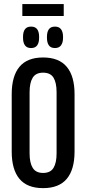

<svg xmlns="http://www.w3.org/2000/svg" viewBox="-20 -938 434 967"><path d="M92.5 -857.5V-917.5H301V-857.5ZM197 9.5Q117 9.5 78 -37.2Q39 -84 39 -174.5V-464Q39 -554.5 78 -601.5Q117 -648.5 197 -648.5Q277 -648.5 316.2 -601.5Q355.5 -554.5 355.5 -464V-174.5Q355.5 -84 316.2 -37.2Q277 9.5 197 9.5ZM197 -67Q234 -67 249.5 -92.5Q265 -118 265 -165.5V-473.5Q265 -521.5 249.5 -546.8Q234 -572 197 -572Q160.5 -572 144.8 -546.8Q129 -521.5 129 -473.5V-165.5Q129 -118 144.8 -92.5Q160.5 -67 197 -67ZM136.5 -696Q115.5 -696 105.8 -709.5Q96 -723 96 -747.5V-753Q96 -777.5 105.8 -790.8Q115.5 -804 136.5 -804Q157.5 -804 167.2 -790.8Q177 -777.5 177 -753V-747.5Q177 -723 167.2 -709.5Q157.5 -696 136.5 -696ZM257 -696Q235.5 -696 226 -709.8Q216.5 -723.5 216.5 -747.5V-753Q216.5 -777 226 -790.5Q235.5 -804 257 -804Q277.5 -804 287.5 -790.5Q297.5 -777 297.5 -753V-747.5Q297.5 -723.5 287.5 -709.8Q277.5 -696 257 -696Z"/></svg>

Font: Anek Latin Condensed Medium
Style: Regular
Weight: 500
Width: 3
Designer: Yesha Goshar
Foundry: Ek Type
Version: Version 1.003